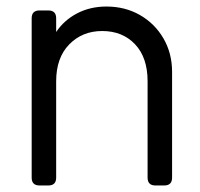

<svg xmlns="http://www.w3.org/2000/svg" viewBox="-20 -568 613 588"><path d="M101 0Q77 0 77 -24V-512Q77 -536 101 -536H128Q152 -536 152 -512V-470Q176 -506 216 -527Q256 -548 306 -548Q363 -548 408.5 -522Q454 -496 480.5 -450.5Q507 -405 507 -348V-24Q507 0 483 0H456Q432 0 432 -24V-319Q432 -392 393.5 -432.5Q355 -473 293 -473Q232 -473 192 -432Q152 -391 152 -319V-24Q152 0 128 0Z"/></svg>

Font: Pitagon Sans Text
Style: Regular
Weight: 400
Designer: Travis Tran
Foundry: Pitagon
Version: Version 1.001; ttfautohint (v1.8.4.7-5d5b);gftools[0.9.26]